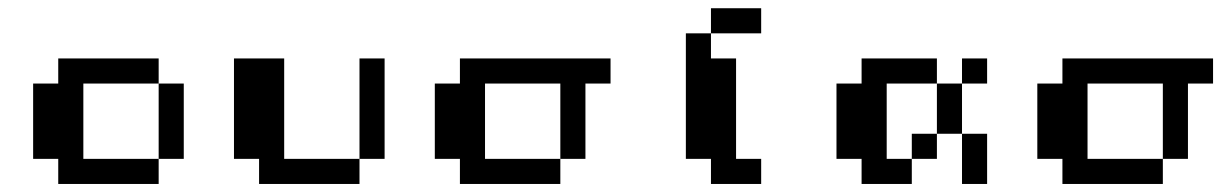

<svg xmlns="http://www.w3.org/2000/svg" viewBox="-20 -458 3040 478"><path d="M125 -312.5H375V-250H187.5V-62.5H375V0H125V-62.5H62.5V-250H125ZM375 -250H437.5V-62.5H375Z M562.5 -312.5H687.5V-62.5H875V0H625V-62.5H562.5ZM875 -312.5H937.5V-62.5H875Z M1125 -312.5H1500V-250H1437.5V-62.5H1375V-250H1187.5V-62.5H1375V0H1125V-62.5H1062.5V-250H1125Z M1750 -437.5H1875V-375H1750ZM1687.5 -375H1750V-312.5H1812.5V-62.5H1875V0H1750V-62.5H1687.5Z M2125 -312.5H2312.5V-250H2187.5V-62.5H2250V0H2125V-62.5H2062.5V-250H2125ZM2375 -312.5H2437.5V-250H2375ZM2312.5 -250H2375V-125H2312.5ZM2250 -125H2312.5V-62.5H2250ZM2375 -125H2437.5V0H2375Z M2625 -312.5H3000V-250H2937.5V-62.5H2875V-250H2687.5V-62.5H2875V0H2625V-62.5H2562.5V-250H2625Z"/></svg>

Font: Half Eighties
Style: Regular
Weight: 400
Monospace: yes
Designer: Jayvee Enaguas (HarvettFox96)
Version: 20191127.01dev02